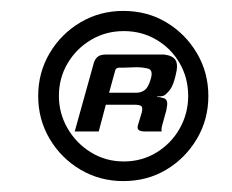

<svg xmlns="http://www.w3.org/2000/svg" viewBox="-20 -611 426 352"><path d="M88 -435Q88 -403 104 -375.5Q120 -348 147 -331.5Q174 -315 207 -315Q240 -315 267 -331.5Q294 -348 309.5 -375.5Q325 -403 325 -435Q325 -468 309.5 -495Q294 -522 267 -538Q240 -554 207 -554Q174 -554 147 -538Q120 -522 104 -495Q88 -468 88 -435ZM50 -435Q50 -478 71 -513.5Q92 -549 127.5 -570Q163 -591 206 -591Q250 -591 285 -570Q320 -549 341 -513.5Q362 -478 362 -435Q362 -392 341 -356.5Q320 -321 285 -300Q250 -279 206 -279Q163 -279 127.5 -300Q92 -321 71 -356.5Q50 -392 50 -435ZM216 -419Q216 -419 210 -419Q204 -419 194.5 -419Q185 -419 174 -419L161 -370H117L151 -492Q153 -501 158 -506Q163 -511 174 -511Q179 -511 187.5 -511Q196 -511 206.5 -511Q217 -511 228.5 -511Q240 -511 251 -511Q262 -511 270 -511Q278 -511 281 -511Q297 -509 302 -500.5Q307 -492 302 -473Q298 -456 293 -448.5Q288 -441 281 -436Q279 -435 275.5 -434.5Q272 -434 268 -434V-433Q269 -433 271.5 -433Q274 -433 276 -432Q283 -431 285 -427.5Q287 -424 286.5 -419Q286 -414 285 -409L277 -380Q276 -376 276 -373Q276 -370 277 -370H245Q238 -370 234.5 -372.5Q231 -375 233 -382L240 -405Q242 -414 239 -416.5Q236 -419 226 -419ZM180 -441Q183 -441 190 -441Q197 -441 205 -441Q213 -441 220.5 -441Q228 -441 230 -441Q239 -441 245.5 -446Q252 -451 256 -465Q259 -474 257.5 -479.5Q256 -485 248 -486Q244 -487 237 -487.5Q230 -488 222.5 -487.5Q215 -487 208 -487Q201 -487 198 -487Q197 -487 194.5 -486Q192 -485 191 -481Z"/></svg>

Font: Genos
Style: Bold Italic
Weight: 700
Italic angle: -8°
Version: Version 1.010